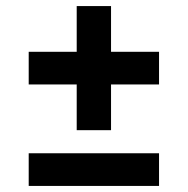

<svg xmlns="http://www.w3.org/2000/svg" viewBox="-20 -612 618 632"><path d="M232.5 -183.5V-334H74.5V-441.5H232.5V-592H345.5V-441.5H503.5V-334H345.5V-183.5ZM74.5 0V-107.5H503.5V0Z"/></svg>

Font: Encode Sans Exp SmBold
Style: Regular
Weight: 600
Width: 7
Designer: Multiple Designers
Foundry: Impallari Type
Version: Version 3.002; ttfautohint (v1.8.3) -l 8 -r 50 -G 200 -x 14 